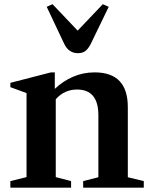

<svg xmlns="http://www.w3.org/2000/svg" viewBox="-20 -870 702 890"><path d="M28 0V-30.5L103 -49V-438.5L28 -466V-486L216 -534.5H234V-458Q271 -493.5 318 -514Q365 -534.5 419 -534.5Q572.5 -534.5 572.5 -373.5V-48.5L646.5 -30.5V0H365.5V-30.5L436 -48.5V-336Q436 -455 337 -455Q278.5 -455 238.5 -410V-49L309.5 -30.5V0ZM341 -623.5Q299.5 -623.5 278.5 -665L196.5 -838.5L223.5 -850.5L340 -728L456.5 -850.5L484 -838.5L400 -665Q388 -642.5 375 -633Q362 -623.5 341 -623.5Z"/></svg>

Font: Libre Caslon Text SemiBold
Style: Regular
Weight: 600
Designer: Pablo Impallari, Rodrigo Fuenzalida, Katja Schimmel
Foundry: Pablo Impallari, Rodrigo Fuenzalida
Version: Version 2.000